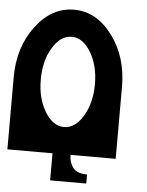

<svg xmlns="http://www.w3.org/2000/svg" viewBox="-53 -668 633 828"><g transform="rotate(5 263.5 -254.0)"><path d="M351.6 -312.5Q351.6 -393.6 317.1 -450.7Q282.7 -507.8 234.4 -507.8Q186 -507.8 151.6 -450.7Q117.2 -393.6 117.2 -312.5Q117.2 -231.4 151.6 -174.3Q186 -117.2 234.4 -117.2Q282.7 -117.2 317.1 -174.3Q351.6 -231.4 351.6 -312.5ZM195.3 0H0V-312.5Q0 -441.9 68.6 -533.4Q137.2 -625 234.4 -625Q331.5 -625 400.1 -533.4Q468.8 -441.9 468.8 -312.5V0H273.4Q273.4 32.2 290.5 55.2Q307.6 78.1 351.6 78.1V117.2H195.3Z"/></g></svg>

Font: Leporid
Style: Regular
Weight: 400
Designer: GGBotNet
Foundry: GGBotNet
Version: 1.00